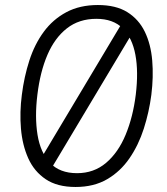

<svg xmlns="http://www.w3.org/2000/svg" viewBox="-20 -732 664 765"><path d="M281 13Q208 13 162 -18Q116 -49 92.5 -101.5Q69 -154 63.5 -219.5Q58 -285 67 -354Q76 -426 97 -491Q118 -556 154.5 -605.5Q191 -655 244.5 -683.5Q298 -712 370 -712Q442 -712 487.5 -683.5Q533 -655 557 -605.5Q581 -556 586.5 -491Q592 -426 583 -354Q574 -285 553 -219.5Q532 -154 496 -101.5Q460 -49 407 -18Q354 13 281 13ZM287 -42Q354 -42 402.5 -83Q451 -124 480.5 -195Q510 -266 521 -355Q532 -446 519.5 -513.5Q507 -581 469 -619Q431 -657 364 -657Q295 -657 246.5 -619Q198 -581 169 -513.5Q140 -446 129 -355Q118 -266 129.5 -195Q141 -124 179.5 -83Q218 -42 287 -42ZM124 -68 463 -635H528L189 -68Z"/></svg>

Font: Inclusive Sans Light
Style: Italic
Weight: 300
Italic angle: -7°
Designer: Olivia King
Foundry: Olivia King
Version: Version 2.004